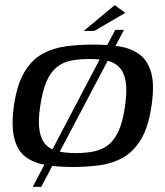

<svg xmlns="http://www.w3.org/2000/svg" viewBox="-20 -641 639 745"><path d="M34 -231Q46 -314 75 -362Q104 -410 145.5 -432.5Q187 -455 237.5 -461.5Q288 -468 341 -468Q396 -468 442 -461Q488 -454 520.5 -430.5Q553 -407 566.5 -359.5Q580 -312 568 -231Q556 -148 527 -100Q498 -52 456.5 -29Q415 -6 365 0.5Q315 7 261 7Q206 7 159.5 -0.5Q113 -8 81 -31Q49 -54 36 -102Q23 -150 34 -231ZM465 -229Q474 -290 467.5 -326Q461 -362 442 -381Q423 -400 394 -406Q365 -412 326 -412Q287 -412 256 -406Q225 -400 201 -381Q177 -362 161 -326Q145 -290 136 -229Q127 -170 133.5 -133.5Q140 -97 158.5 -78.5Q177 -60 206.5 -53.5Q236 -47 275 -47Q313 -47 344.5 -53.5Q376 -60 400 -78.5Q424 -97 440.5 -133.5Q457 -170 465 -229ZM107 84 427 -525H461L140 84ZM305 -521 425 -621 466 -591 346 -521Z"/></svg>

Font: Genos Thin Medium
Style: Italic
Weight: 500
Italic angle: -8°
Version: Version 1.010